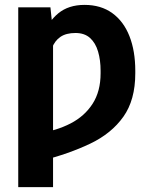

<svg xmlns="http://www.w3.org/2000/svg" viewBox="-20 -558 603 781"><path d="M195.8 -426.8V203.1H54.2V-528.3H185.1ZM178.2 -292 119.1 -271.5Q128.9 -348.6 152.1 -408.9Q175.3 -469.2 217 -503.7Q258.8 -538.1 323.7 -538.1Q390.6 -538.1 436.8 -504.6Q482.9 -471.2 506.6 -410.9Q530.3 -350.6 530.3 -270V-259.8Q530.3 -151.4 481.9 -83.3Q433.6 -15.1 347.4 26.1Q261.2 67.4 147.9 96.2L136.7 -15.6Q210 -26.4 267.1 -55.9Q324.2 -85.4 356.7 -136Q389.2 -186.5 389.2 -259.8V-270Q389.2 -313.5 378.9 -348.4Q368.7 -383.3 346.2 -403.6Q323.7 -423.8 287.1 -423.8Q249 -423.8 225.8 -408Q202.6 -392.1 191.4 -362.5Q180.2 -333 178.2 -292Z"/></svg>

Font: RobotoDEMO
Style: Regular
Weight: 400
Designer: Christian Robertson
Foundry: Google
Version: Version 2.136